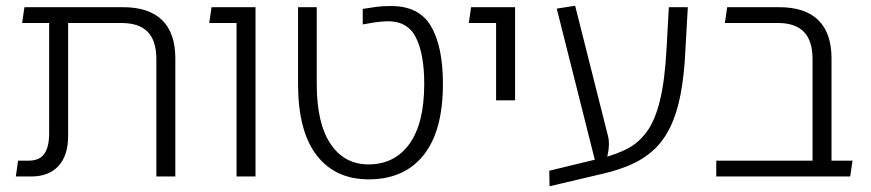

<svg xmlns="http://www.w3.org/2000/svg" viewBox="-20 -614 3029 668"><path d="M524 0V-408Q524 -472 494 -503Q464 -534 402 -534H151V-589H408Q498 -589 544 -544Q590 -499 590 -411V0ZM35 0 43 -55H79Q105 -55 120.5 -65.5Q136 -76 143.5 -97Q151 -118 151 -150V-572H217V-141Q217 -73 183.5 -36.5Q150 0 88 0ZM57 -534 65 -589H179V-534Z M803 0V-589H869V0ZM708 -534 716 -589H845V-534Z M1263 10Q1146 10 1081.5 -74Q1017 -158 1017 -322V-589H1082V-322Q1082 -185 1130 -113.5Q1178 -42 1262 -42Q1353 -42 1404.5 -113.5Q1456 -185 1456 -322Q1456 -427 1426.5 -484.5Q1397 -542 1325 -540Q1303 -539 1283 -536Q1263 -533 1242 -529V-583Q1266 -587 1288.5 -590Q1311 -593 1335 -593Q1436 -595 1478.5 -524.5Q1521 -454 1521 -322Q1521 -158 1453.5 -74Q1386 10 1263 10Z M1706 -265V-589H1772V-265ZM1611 -534 1619 -589H1744V-534Z M1892 34 1891 -20 2077 -65Q2125 -77 2163.5 -97Q2202 -117 2230.5 -156Q2259 -195 2276 -264Q2293 -333 2299 -444L2307 -589H2373L2365 -446Q2361 -354 2348 -286.5Q2335 -219 2312 -172Q2289 -125 2256 -94Q2223 -63 2179 -43Q2135 -23 2079 -10ZM2055 -36 1917 -584 1981 -594 2095 -142Q2099 -127 2098.5 -109Q2098 -91 2093.5 -72.5Q2089 -54 2081 -36Z M2807 0V-408Q2807 -472 2777 -503Q2747 -534 2686 -534H2502L2510 -589H2691Q2781 -589 2827 -544Q2873 -499 2873 -411V-45Q2871 -32 2864 -21.5Q2857 -11 2847 0ZM2472 0V-55H2946L2938 0Z"/></svg>

Font: Noto Sans Hebrew Thin Light
Style: Regular
Weight: 300
Version: Version 3.001